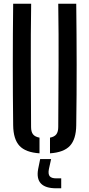

<svg xmlns="http://www.w3.org/2000/svg" viewBox="-20 -820 482 1035"><path d="M51 -144.5Q49 -309 49 -472.2Q49 -635.5 51 -800H148Q145.5 -635.5 146 -467.8Q146.5 -300 147.5 -135.5Q147.5 -109.5 158 -96Q168.5 -82.5 193 -78V6.5Q118 1.5 85 -34Q52 -69.5 51 -144.5ZM249.5 6.5V-78Q273.5 -82.5 283.8 -96.2Q294 -110 294 -135.5Q295 -300 295.8 -467.8Q296.5 -635.5 294 -800H391Q393 -635.5 393.2 -472.2Q393.5 -309 391 -144.5Q390 -69.5 357 -34Q324 1.5 249.5 6.5ZM310 195H283Q167 195 185.5 92L196.5 37.5H255.5L243.5 92Q238.5 118.5 248 130Q257.5 141.5 283.5 141.5H310Z"/></svg>

Font: Big Shoulders Stencil Text SemiBold
Style: Regular
Weight: 600
Designer: Patric King
Foundry: XO Type Co
Version: Version 1.000